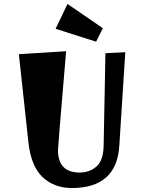

<svg xmlns="http://www.w3.org/2000/svg" viewBox="-20 -923 736 967"><path d="M342 24Q253 24 194.5 -31Q136 -86 123 -207L75 -650L313 -665Q272 -183 272 -168Q272 -54 381 -54Q431 -54 466 -84.5Q501 -115 502 -191L511 -655L611 -660L581 -190Q568 24 342 24ZM320 -903 498 -781 464 -713 260 -778Z"/></svg>

Font: Joti One
Style: Regular
Weight: 400
Designer: Eduardo Rodriguez Tunni
Foundry: Eduardo Rodriguez Tunni
Version: Version 1.001